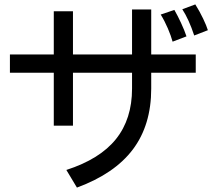

<svg xmlns="http://www.w3.org/2000/svg" viewBox="-20 -738 963 871"><path d="M861 -577Q837 -650 807 -696L866 -718Q886 -686 901.5 -653.5Q917 -621 923 -601ZM868 -408H666V-336Q666 -171 583 -60.5Q500 50 329 113L281 33Q433 -16 506 -107Q579 -198 579 -336V-408H311V-168H224V-408H25V-491H224V-687H311V-491H579V-695H666V-491H868ZM763 -549Q756 -575 741.5 -609Q727 -643 709 -672L771 -693Q786 -667 801.5 -633.5Q817 -600 826 -573Z"/></svg>

Font: LINE Seed Sans KR Regular
Style: Regular
Weight: 400
Designer: LINE VX Design & Sandoll Inc & Dalton Maag Ltd
Foundry: Sandoll Inc.
Version: Version 1.000